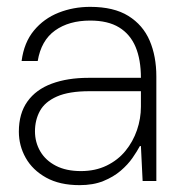

<svg xmlns="http://www.w3.org/2000/svg" viewBox="-20 -528 517 560"><path d="M212 12Q154 12 114.5 -10Q75 -32 55 -67.5Q35 -103 35 -144Q35 -197 60 -232Q85 -267 131 -284Q177 -301 238 -301H391Q391 -354 375.5 -391Q360 -428 327.5 -448Q295 -468 243 -468Q181 -468 140.5 -439Q100 -410 90 -350H43Q50 -404 79 -439Q108 -474 151 -491Q194 -508 243 -508Q312 -508 354.5 -481.5Q397 -455 416.5 -409.5Q436 -364 436 -305V0H396L391 -102H388Q380 -87 366.5 -67.5Q353 -48 332 -30Q311 -12 281.5 0Q252 12 212 12ZM216 -29Q258 -29 291 -45Q324 -61 346 -88Q368 -115 379.5 -148.5Q391 -182 391 -217V-262H241Q181 -262 146 -246.5Q111 -231 96.5 -204.5Q82 -178 82 -145Q82 -113 97.5 -86.5Q113 -60 143 -44.5Q173 -29 216 -29Z"/></svg>

Font: DM Sans 36pt ExtraLight
Style: Regular
Weight: 250
Designer: Colophon Foundry, Jonny Pinhorn
Foundry: Colophon Foundry
Version: Version 4.004;gftools[0.9.30]